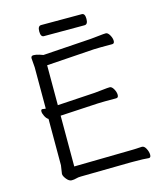

<svg xmlns="http://www.w3.org/2000/svg" viewBox="-124 -938 887 1041"><g transform="rotate(-15 319.0 -418.0)"><path d="M479 -64Q517 -64 562 -67H563Q576 -67 585.5 -48.5Q595 -30 595 -14Q595 2 584 2H583Q559 -1 496 -1H480L202 3Q186 3 174.5 6.5Q163 10 148.5 10Q134 10 120 -7.5Q106 -25 106 -37L113 -84V-344Q102 -350 94 -366Q86 -382 86 -393Q86 -404 94 -404H96Q104 -402 113 -402V-634L109 -685Q109 -699 123 -699Q137 -699 156 -693Q175 -687 176 -686L447 -704Q470 -706 495.5 -709Q521 -712 532.5 -712Q544 -712 554 -694.5Q564 -677 564 -661.5Q564 -646 551 -646H488Q462 -646 448 -645L181 -627V-403L392 -416Q415 -418 440.5 -421Q466 -424 477.5 -424Q489 -424 499 -406.5Q509 -389 509 -373Q509 -357 496 -357H434Q407 -357 393 -356L181 -344V-59ZM433 -784H205Q187 -784 187 -815Q187 -846 206 -846H434Q452 -846 452 -815Q452 -784 433 -784Z"/></g></svg>

Font: LXGW WenKai
Style: Regular
Weight: 400
Designer: LXGW / Fontworks Inc.
Foundry: LXGW / Fontworks Inc.
Version: Version 1.520; June 14, 2025